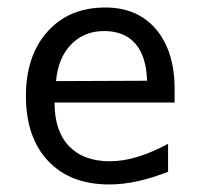

<svg xmlns="http://www.w3.org/2000/svg" viewBox="-20 -485 540 517"><path d="M450.2 -245.1V-209H127V-207Q127 -131.8 166 -91.3Q205.1 -50.8 275.4 -50.8Q311.5 -50.8 350.1 -62.5Q388.7 -74.2 432.6 -97.7V-22.5Q390.6 -5.9 351.1 2.9Q311.5 11.7 274.4 11.7Q168.9 11.7 109.4 -51.8Q49.8 -115.2 49.8 -226.6Q49.8 -335 107.9 -399.9Q166 -464.8 263.7 -464.8Q350.6 -464.8 400.4 -405.8Q450.2 -346.7 450.2 -245.1ZM376 -267.6Q374 -333 344.7 -367.2Q315.4 -401.4 259.8 -401.4Q207 -401.4 171.9 -365.7Q136.7 -330.1 130.9 -266.6Z"/></svg>

Font: BabelStone Pseudographica Colour
Style: Regular
Weight: 400
Designer: Andrew West
Foundry: BabelStone
Version: Version 16.0.0